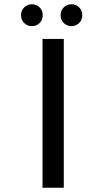

<svg xmlns="http://www.w3.org/2000/svg" viewBox="-20 -883 486 903"><path d="M316 -760Q295 -760 280 -774.5Q265 -789 265 -812Q265 -834 280 -848.5Q295 -863 316 -863Q337 -863 352 -848.5Q367 -834 367 -812Q367 -789 352 -774.5Q337 -760 316 -760ZM130 -760Q109 -760 94 -774.5Q79 -789 79 -812Q79 -834 94 -848.5Q109 -863 130 -863Q151 -863 166 -848.5Q181 -834 181 -812Q181 -789 166 -774.5Q151 -760 130 -760ZM180 0V-700H280V0Z"/></svg>

Font: Montserrat Z Med
Style: Regular
Weight: 500
Designer: Julieta Ulanovsky
Foundry: Julieta Ulanovsky
Version: Version 8.000